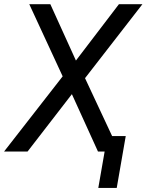

<svg xmlns="http://www.w3.org/2000/svg" viewBox="-41 -731 707 926"><path d="M0 0ZM325.2 -439 532.7 -710.9H646L369.1 -354L534.7 0H431.6L305.7 -276.9L91.8 0H-21.5L261.2 -362.8L100.1 -710.9H201.7ZM522 175.3H433.1L476.6 -74.7H565.4Z"/></svg>

Font: Roboto
Style: Italic
Weight: 400
Italic angle: -12°
Designer: Google
Version: Version 2.134; 2016; ttfautohint (v1.6)